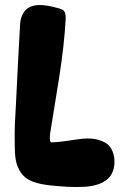

<svg xmlns="http://www.w3.org/2000/svg" viewBox="-20 -752 510 772"><path d="M424.8 -45.9C452.1 -86.9 442.4 -156.2 404.3 -177.7C337.9 -214.8 276.4 -181.6 186.5 -179.7C177.7 -179.7 180.7 -208 181.6 -215.8C205.1 -368.2 236.3 -522.5 244.1 -676.8C244.1 -687.5 244.1 -700.2 236.3 -709C231.4 -713.9 224.6 -715.8 218.8 -717.8C167 -732.4 88.9 -751 66.4 -683.6C60.5 -668 60.5 -650.4 59.6 -632.8C53.7 -531.2 48.8 -429.7 43.9 -328.1C41 -281.2 38.1 -233.4 39.1 -186.5C40 -145.5 37.1 -103.5 58.6 -66.4C83 -21.5 133.8 -12.7 179.7 -6.8C226.6 -2 275.4 2 322.3 -1C359.4 -3.9 402.3 -13.7 424.8 -45.9Z"/></svg>

Font: Day Care
Style: Regular
Weight: 400
Designer: Noponies
Version: Version 1.000;PS 001.000;hotconv 1.0.88;makeotf.lib2.5.64775